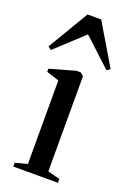

<svg xmlns="http://www.w3.org/2000/svg" viewBox="-164 -821 596 875"><g transform="rotate(20 134.5 -383.5)"><path d="M21 0V-18.5L79.5 -34V-439L18.5 -458.5V-473.5L141.5 -508.5H163L178.5 -495.5V-34L237.5 -18.5V0ZM0 -557.5 -15.5 -569.5 102 -767H168L285.5 -569.5L270 -557.5L135 -682.5Z"/></g></svg>

Font: Merriweather 144pt
Style: Regular
Weight: 400
Version: Version 2.100